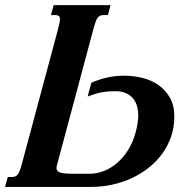

<svg xmlns="http://www.w3.org/2000/svg" viewBox="-36 -736 763 756"><path d="M323.7 -410.2Q352.5 -422.9 384.5 -430.4Q416.5 -438 453.1 -438Q489.7 -438 525.1 -429.2Q560.5 -420.4 588.4 -400.9Q616.2 -381.3 633.3 -350.8Q650.4 -320.3 650.4 -277.3Q650.4 -234.4 637.5 -197.3Q624.5 -160.2 601.8 -129.4Q579.1 -98.6 548.1 -74.5Q517.1 -50.3 480.7 -33.7Q444.3 -17.1 404.1 -8.5Q363.8 0 322.8 0H-16.1L-5.4 -39.1H10.7Q19 -39.1 24.9 -41.7Q30.8 -44.4 34.9 -50.5Q39.1 -56.6 42.7 -66.7Q46.4 -76.7 50.3 -91.3L193.4 -624.5Q196.8 -636.7 198.2 -645.5Q199.7 -654.3 200.2 -660.2Q200.2 -669.9 195.3 -673.3Q190.4 -676.8 179.2 -676.8H164.6L175.3 -715.8H399.4L388.7 -676.8H374Q365.2 -676.8 359.1 -674.6Q353 -672.4 348.6 -666.5Q344.2 -660.6 340.6 -650.4Q336.9 -640.1 332.5 -624.5L188.5 -86.4Q186.5 -80.1 186.5 -74.2Q186.5 -61 201.4 -56.4Q216.3 -51.8 253.9 -51.8H316.9Q343.8 -51.8 371.3 -62Q398.9 -72.3 423.3 -92.8Q447.8 -113.3 467.5 -144Q487.3 -174.8 498.5 -216.3Q508.3 -253.9 508.3 -281.2Q508.3 -305.7 501.7 -323.7Q495.1 -341.8 483.2 -353.5Q471.2 -365.2 454.8 -371.1Q438.5 -377 419.4 -377Q404.8 -377 392.1 -376Q379.4 -375 366.5 -372.8Q353.5 -370.6 339.6 -366.5Q325.7 -362.3 309.1 -356Z"/></svg>

Font: Arian AMU Serif
Style: Bold Italic
Weight: 700
Italic angle: -15°
Designer: Ruben Hakobyan (Tarumian)
Foundry: Ruben Hakobyan (Tarumian)
Version: Version 1.002